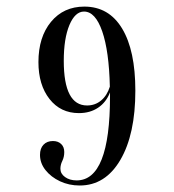

<svg xmlns="http://www.w3.org/2000/svg" viewBox="-20 -447 532 588"><path d="M224.1 121.1Q191.4 121.1 163.8 108.2Q136.2 95.2 119.4 74Q102.5 52.7 102.5 27.3Q102.5 7.3 113.3 -3.9Q124 -15.1 142.1 -15.1Q157.7 -15.1 167.2 -6.1Q176.8 2.9 176.8 18.6Q176.8 33.7 170.9 45.7Q165 57.6 165 69.8Q165 85 179.2 95.2Q193.4 105.5 214.8 105.5Q316.9 105.5 316.9 -151.9Q316.9 -158.2 316.9 -164.1Q305.2 -133.8 280.5 -117.2Q255.9 -100.6 221.7 -100.6Q165.5 -100.6 131.6 -143.8Q97.7 -187 97.7 -256.8Q97.7 -333.5 136.2 -380.1Q174.8 -426.8 238.3 -426.8Q313.5 -426.8 354 -359.6Q394.5 -292.5 394.5 -169.4Q394.5 -35.6 348.6 42.7Q302.7 121.1 224.1 121.1ZM175.3 -260.7Q175.3 -124 246.6 -124Q271.5 -124 289.8 -139.4Q308.1 -154.8 316.4 -181.6Q314 -290.5 293 -351.1Q272 -411.6 237.3 -411.6Q210 -411.6 192.6 -370.4Q175.3 -329.1 175.3 -260.7Z"/></svg>

Font: Bacasime Antique
Style: Regular
Weight: 400
Designer: The DocRepair Project, Claus Eggers Sørensen
Foundry: Google
Version: Version 2.000